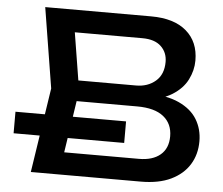

<svg xmlns="http://www.w3.org/2000/svg" viewBox="-53 -810 1012 870"><g transform="rotate(5 453.5 -375.0)"><path d="M25 -266H528V-168H25ZM599 -372 612 -401Q701 -400 757.5 -374Q814 -348 840.5 -304Q867 -260 867 -205Q867 -145 838.5 -99Q810 -53 755 -26.5Q700 0 618 0H118L177 -385L118 -750H600Q704 -750 760.5 -701.5Q817 -653 817 -568Q817 -523 795.5 -480.5Q774 -438 726.5 -408.5Q679 -379 599 -372ZM251 -37 200 -102H601Q663 -102 698 -131.5Q733 -161 733 -216Q733 -273 692.5 -305.5Q652 -338 572 -338H249V-432H559Q612 -432 647.5 -462.5Q683 -493 683 -550Q683 -593 654 -620.5Q625 -648 569 -648H200L251 -713L304 -385Z"/></g></svg>

Font: Unbounded
Style: Regular
Weight: 400
Designer: Luke Prowse, Jean-Baptiste Morizot, Fátima Lázaro, Florian Runge
Foundry: NaN
Version: Version 1.701;gftools[0.9.28.dev5+ged2979d]